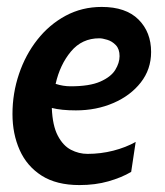

<svg xmlns="http://www.w3.org/2000/svg" viewBox="-20 -524 476 554"><path d="M358.5 -28Q330.5 -11.5 292.8 -0.8Q255 10 209 10Q143 10 100.2 -17.2Q57.5 -44.5 36.8 -91Q16 -137.5 16 -195Q16 -255 34.8 -310.5Q53.5 -366 87.8 -409.5Q122 -453 169.2 -478.5Q216.5 -504 273.5 -504Q343 -504 379.5 -467.8Q416 -431.5 416 -374Q416 -324 386.2 -286Q356.5 -248 307.2 -226.8Q258 -205.5 199 -205.5Q157 -205.5 129.5 -212.5Q131.5 -161.5 146.8 -132.5Q162 -103.5 184.8 -91.8Q207.5 -80 232.5 -80Q270.5 -80 306.8 -89.2Q343 -98.5 371.5 -114.5ZM266.5 -413.5Q216.5 -413.5 184.8 -375.5Q153 -337.5 140.5 -282Q162 -275 184 -275Q238.5 -275 269.2 -288.5Q300 -302 312.5 -322.2Q325 -342.5 325 -362Q325 -382.5 314.2 -393.8Q303.5 -405 289.5 -409.2Q275.5 -413.5 266.5 -413.5Z"/></svg>

Font: Cabin Condensed SemiBold
Style: Italic
Weight: 600
Width: 3
Italic angle: -10°
Designer: Pablo Impallari
Foundry: Pablo Impallari. http://www.impallari.com Igino Marini. http://www.ikern.com
Version: Version 3.001; ttfautohint (v1.8.3)